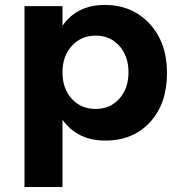

<svg xmlns="http://www.w3.org/2000/svg" viewBox="-20 -563 724 777"><path d="M367.2 -122.1Q425.8 -122.1 462.9 -163.6Q500 -205.1 500 -270.5Q500 -335.9 462.9 -377.4Q425.8 -418.9 367.2 -418.9Q308.6 -418.9 270.5 -377.4Q232.9 -335.9 232.9 -270Q232.9 -204.1 270.5 -163.1Q308.1 -122.1 367.2 -122.1ZM79.1 193.8V-538.1H232.9V-459Q292 -543 403.8 -543Q515.6 -543 585.9 -466.3Q656.2 -389.6 655.8 -266.6Q655.8 -143.6 587.4 -68.8Q518.6 5.9 406.2 5.9Q293.9 5.9 232.9 -78.1V193.8Z"/></svg>

Font: TruenoSBd
Style: Demi
Weight: 600
Designer: Julieta Ulanovsky
Foundry: Julieta Ulanovsky
Version: Version 3.001b